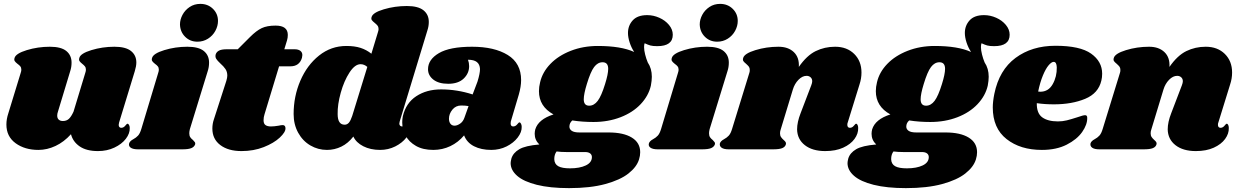

<svg xmlns="http://www.w3.org/2000/svg" viewBox="-20 -770 6399 990"><path d="M594 -138Q592 -130 592 -126Q592 -119 595.5 -115Q599 -111 605 -111Q617 -111 625.5 -121.5Q634 -132 637 -132Q642 -132 645.5 -125.5Q649 -119 649 -110Q650 -82 629 -54.5Q608 -27 570 -9Q532 9 485 9Q426 9 391 -15Q356 -39 346 -78Q310 -38 266.5 -17.5Q223 3 178 3Q108 3 60.5 -31.5Q13 -66 13 -128Q13 -156 23 -186L87 -395Q90 -404 90 -410Q90 -421 85 -427.5Q80 -434 70 -441Q60 -449 56 -455Q52 -461 55 -471Q61 -494 118 -511.5Q175 -529 237 -529Q295 -529 322 -507Q349 -485 349 -447Q349 -424 342 -403L279 -195Q275 -184 275 -174Q275 -160 283 -153Q291 -146 304 -146Q323 -146 335 -157Q347 -168 359 -194L420 -395Q423 -404 423 -410Q423 -421 418 -427.5Q413 -434 404 -441Q394 -449 390 -455Q386 -461 389 -471Q394 -494 451 -511.5Q508 -529 570 -529Q628 -529 655.5 -507Q683 -485 683 -448Q683 -429 675 -403Z M1058 -447Q1058 -424 1051 -403L959 -104Q956 -92 956 -83Q956 -70 961 -62.5Q966 -55 975 -48Q982 -41 985 -36.5Q988 -32 986 -25Q981 -12 966 -6Q951 0 920 0H692Q666 0 654 -8.5Q642 -17 646 -31Q650 -43 667 -52Q682 -60 692 -71Q702 -82 709 -106L796 -395Q799 -404 799 -410Q799 -421 794 -427.5Q789 -434 779 -441Q769 -449 765 -455Q761 -461 764 -471Q770 -494 827 -511.5Q884 -529 946 -529Q1004 -529 1031 -507Q1058 -485 1058 -447ZM1104 -662Q1104 -636 1090.5 -611Q1077 -586 1052.5 -570.5Q1028 -555 998 -555Q960 -555 934.5 -580.5Q909 -606 908 -644Q908 -669 921 -693.5Q934 -718 958 -734Q982 -750 1013 -750Q1052 -750 1078 -724.5Q1104 -699 1104 -662Z M1539 -486Q1539 -482 1537 -472Q1524 -428 1477 -428H1419L1344 -181Q1339 -166 1339 -150Q1339 -132 1349 -125Q1359 -118 1377 -118Q1393 -118 1417 -122Q1429 -125 1438 -125Q1445 -125 1448.5 -120.5Q1452 -116 1452 -109Q1453 -89 1422.5 -60.5Q1392 -32 1340 -11.5Q1288 9 1225 9Q1157 9 1116 -22Q1075 -53 1075 -107Q1075 -132 1083 -155L1147 -353Q1152 -370 1152 -380Q1152 -400 1142.5 -414Q1133 -428 1116 -443Q1101 -457 1095 -466.5Q1089 -476 1092 -489Q1096 -502 1109 -509Q1122 -516 1150 -516H1206L1269 -579Q1302 -612 1329.5 -625Q1357 -638 1401 -638Q1464 -638 1464 -590Q1464 -575 1460 -562L1446 -516H1499Q1518 -516 1528.5 -508Q1539 -500 1539 -486Z M2039 -133Q2039 -126 2043 -122Q2047 -118 2053 -118Q2065 -118 2073.5 -128.5Q2082 -139 2085 -139Q2090 -139 2093 -132Q2096 -125 2096 -116Q2097 -89 2075.5 -61Q2054 -33 2018 -15Q1982 3 1940 3Q1890 3 1853 -16Q1816 -35 1802 -66Q1775 -31 1740 -14Q1705 3 1666 3Q1620 3 1580.5 -20Q1541 -43 1517.5 -85.5Q1494 -128 1494 -182Q1494 -273 1528.5 -353.5Q1563 -434 1625 -483.5Q1687 -533 1766 -533Q1809 -533 1839.5 -523Q1870 -513 1895 -493L1929 -605Q1932 -614 1932 -620Q1932 -631 1926.5 -638Q1921 -645 1912 -652Q1902 -660 1897.5 -666Q1893 -672 1896 -682Q1902 -705 1959 -722Q2016 -739 2078 -739Q2136 -739 2163.5 -717Q2191 -695 2191 -657Q2191 -635 2184 -614L2041 -144Q2039 -136 2039 -133ZM1839 -439Q1810 -439 1782 -396Q1754 -353 1737 -292Q1720 -231 1721 -182Q1721 -127 1757 -127Q1770 -127 1779 -137.5Q1788 -148 1796 -172L1874 -425Q1858 -439 1839 -439Z M2667 -357Q2667 -324 2655 -282L2614 -144Q2613 -140 2613 -134Q2613 -118 2626 -118Q2638 -118 2646.5 -128.5Q2655 -139 2658 -139Q2663 -139 2666.5 -132Q2670 -125 2670 -116Q2671 -89 2649.5 -61Q2628 -33 2592 -15Q2556 3 2513 3Q2461 3 2424 -16Q2387 -35 2373 -72Q2343 -36 2302 -16.5Q2261 3 2214 3Q2161 3 2125 -17.5Q2089 -38 2071.5 -70.5Q2054 -103 2054 -139Q2054 -155 2057 -170Q2073 -239 2126.5 -274Q2180 -309 2254 -309Q2337 -309 2417 -283L2442 -349Q2455 -391 2455 -414Q2454 -438 2439 -450Q2424 -462 2393 -462Q2399 -446 2399 -429Q2399 -392 2371 -365Q2343 -338 2291 -338Q2242 -338 2214.5 -359.5Q2187 -381 2187 -413Q2187 -463 2243 -496Q2299 -529 2414 -529Q2529 -529 2598 -486.5Q2667 -444 2667 -357ZM2295 -158Q2295 -142 2302.5 -132Q2310 -122 2324 -122Q2337 -122 2352.5 -132.5Q2368 -143 2375 -164L2396 -223Q2379 -226 2358 -226Q2330 -226 2312.5 -204.5Q2295 -183 2295 -158Z M3449 -591Q3449 -532 3369 -532Q3346 -532 3333.5 -535.5Q3321 -539 3304 -547Q3301 -540 3301 -527Q3301 -511 3306.5 -489Q3312 -467 3320 -448Q3341 -417 3341 -374Q3341 -355 3336 -328Q3324 -276 3283.5 -233Q3243 -190 3179.5 -165.5Q3116 -141 3040 -141Q2982 -141 2931 -149Q2916 -136 2916 -117Q2916 -104 2928 -95.5Q2940 -87 2968 -87H3118Q3195 -87 3238 -60.5Q3281 -34 3281 15Q3281 33 3275 52Q3263 91 3220.5 124.5Q3178 158 3101 179Q3024 200 2914 200Q2816 200 2748 183Q2680 166 2646.5 136.5Q2613 107 2613 71Q2613 63 2617 47Q2626 18 2657.5 -0.5Q2689 -19 2761 -25Q2737 -48 2737 -80Q2737 -91 2740 -103Q2756 -155 2834 -180Q2759 -221 2759 -300Q2759 -322 2765 -346Q2777 -398 2818 -440.5Q2859 -483 2923 -508Q2987 -533 3063 -533Q3182 -533 3250 -502Q3235 -525 3226.5 -551.5Q3218 -578 3218 -600Q3218 -638 3242.5 -665Q3267 -692 3317 -692Q3349 -692 3379.5 -678.5Q3410 -665 3429.5 -641.5Q3449 -618 3449 -591ZM3116 -415Q3116 -449 3087 -449Q3062 -449 3043.5 -424.5Q3025 -400 3006 -337Q2990 -285 2990 -258Q2990 -225 3018 -225Q3043 -225 3062 -250Q3081 -275 3100 -337Q3116 -388 3116 -415ZM2901 14Q2873 14 2850 11Q2838 26 2838 51Q2839 76 2858.5 87Q2878 98 2919 98Q2969 98 3000.5 83Q3032 68 3032 40Q3032 28 3023 21Q3014 14 2997 14Z M3738 -447Q3738 -424 3731 -403L3639 -104Q3636 -92 3636 -83Q3636 -70 3641 -62.5Q3646 -55 3655 -48Q3662 -41 3665 -36.5Q3668 -32 3666 -25Q3661 -12 3646 -6Q3631 0 3600 0H3372Q3346 0 3334 -8.5Q3322 -17 3326 -31Q3330 -43 3347 -52Q3362 -60 3372 -71Q3382 -82 3389 -106L3476 -395Q3479 -404 3479 -410Q3479 -421 3474 -427.5Q3469 -434 3459 -441Q3449 -449 3445 -455Q3441 -461 3444 -471Q3450 -494 3507 -511.5Q3564 -529 3626 -529Q3684 -529 3711 -507Q3738 -485 3738 -447ZM3784 -662Q3784 -636 3770.5 -611Q3757 -586 3732.5 -570.5Q3708 -555 3678 -555Q3640 -555 3614.5 -580.5Q3589 -606 3588 -644Q3588 -669 3601 -693.5Q3614 -718 3638 -734Q3662 -750 3693 -750Q3732 -750 3758 -724.5Q3784 -699 3784 -662Z M4351 -138Q4349 -134 4349 -126Q4349 -119 4352.5 -115Q4356 -111 4362 -111Q4374 -111 4382.5 -121.5Q4391 -132 4394 -132Q4399 -132 4402 -125.5Q4405 -119 4405 -110Q4406 -81 4386 -53.5Q4366 -26 4327.5 -8.5Q4289 9 4235 9Q4169 9 4130 -21.5Q4091 -52 4090 -103Q4090 -140 4108 -186L4163 -330Q4168 -343 4168 -351Q4168 -364 4159.5 -371.5Q4151 -379 4139 -379Q4117 -379 4097 -358.5Q4077 -338 4068 -308L4006 -104Q4002 -93 4002 -83Q4002 -71 4007 -63.5Q4012 -56 4021 -48Q4028 -42 4031 -37Q4034 -32 4032 -25Q4028 -12 4013 -6Q3998 0 3966 0H3738Q3712 0 3700.5 -8.5Q3689 -17 3692 -31Q3696 -43 3713 -52Q3728 -60 3738 -71Q3748 -82 3755 -106L3844 -395Q3846 -400 3846 -409Q3846 -420 3841.5 -426Q3837 -432 3827 -441Q3817 -449 3813 -455Q3809 -461 3812 -471Q3818 -494 3875 -511.5Q3932 -529 3994 -529Q4044 -529 4073 -501.5Q4102 -474 4099 -425Q4140 -484 4186 -506.5Q4232 -529 4286 -529Q4347 -529 4384.5 -492Q4422 -455 4422 -396Q4422 -365 4412 -335Z M5186 -591Q5186 -532 5106 -532Q5083 -532 5070.5 -535.5Q5058 -539 5041 -547Q5038 -540 5038 -527Q5038 -511 5043.5 -489Q5049 -467 5057 -448Q5078 -417 5078 -374Q5078 -355 5073 -328Q5061 -276 5020.5 -233Q4980 -190 4916.5 -165.5Q4853 -141 4777 -141Q4719 -141 4668 -149Q4653 -136 4653 -117Q4653 -104 4665 -95.5Q4677 -87 4705 -87H4855Q4932 -87 4975 -60.5Q5018 -34 5018 15Q5018 33 5012 52Q5000 91 4957.5 124.5Q4915 158 4838 179Q4761 200 4651 200Q4553 200 4485 183Q4417 166 4383.5 136.5Q4350 107 4350 71Q4350 63 4354 47Q4363 18 4394.5 -0.5Q4426 -19 4498 -25Q4474 -48 4474 -80Q4474 -91 4477 -103Q4493 -155 4571 -180Q4496 -221 4496 -300Q4496 -322 4502 -346Q4514 -398 4555 -440.5Q4596 -483 4660 -508Q4724 -533 4800 -533Q4919 -533 4987 -502Q4972 -525 4963.5 -551.5Q4955 -578 4955 -600Q4955 -638 4979.5 -665Q5004 -692 5054 -692Q5086 -692 5116.5 -678.5Q5147 -665 5166.5 -641.5Q5186 -618 5186 -591ZM4853 -415Q4853 -449 4824 -449Q4799 -449 4780.5 -424.5Q4762 -400 4743 -337Q4727 -285 4727 -258Q4727 -225 4755 -225Q4780 -225 4799 -250Q4818 -275 4837 -337Q4853 -388 4853 -415ZM4638 14Q4610 14 4587 11Q4575 26 4575 51Q4576 76 4595.5 87Q4615 98 4656 98Q4706 98 4737.5 83Q4769 68 4769 40Q4769 28 4760 21Q4751 14 4734 14Z M5663 -390Q5663 -371 5659 -355Q5644 -289 5575.5 -260.5Q5507 -232 5414 -232Q5367 -232 5326 -238Q5325 -186 5354 -165Q5383 -144 5435 -144Q5459 -144 5481 -149.5Q5503 -155 5537 -166Q5565 -176 5575 -176Q5586 -176 5586 -163Q5587 -128 5560 -89.5Q5533 -51 5480 -24Q5427 3 5352 3Q5241 3 5170 -53Q5099 -109 5099 -216Q5099 -246 5107 -286Q5132 -409 5216.5 -471.5Q5301 -534 5422 -534Q5549 -534 5606 -493.5Q5663 -453 5663 -390ZM5344 -297Q5386 -297 5408 -336Q5430 -375 5429 -423Q5428 -451 5413 -451Q5402 -451 5387 -433.5Q5372 -416 5357.5 -381Q5343 -346 5333 -298Q5337 -297 5344 -297Z M6262 -138Q6260 -134 6260 -126Q6260 -119 6263.5 -115Q6267 -111 6273 -111Q6285 -111 6293.5 -121.5Q6302 -132 6305 -132Q6310 -132 6313 -125.5Q6316 -119 6316 -110Q6317 -81 6297 -53.5Q6277 -26 6238.5 -8.5Q6200 9 6146 9Q6080 9 6041 -21.5Q6002 -52 6001 -103Q6001 -140 6019 -186L6074 -330Q6079 -343 6079 -351Q6079 -364 6070.5 -371.5Q6062 -379 6050 -379Q6028 -379 6008 -358.5Q5988 -338 5979 -308L5917 -104Q5913 -93 5913 -83Q5913 -71 5918 -63.5Q5923 -56 5932 -48Q5939 -42 5942 -37Q5945 -32 5943 -25Q5939 -12 5924 -6Q5909 0 5877 0H5649Q5623 0 5611.5 -8.5Q5600 -17 5603 -31Q5607 -43 5624 -52Q5639 -60 5649 -71Q5659 -82 5666 -106L5755 -395Q5757 -400 5757 -409Q5757 -420 5752.5 -426Q5748 -432 5738 -441Q5728 -449 5724 -455Q5720 -461 5723 -471Q5729 -494 5786 -511.5Q5843 -529 5905 -529Q5955 -529 5984 -501.5Q6013 -474 6010 -425Q6051 -484 6097 -506.5Q6143 -529 6197 -529Q6258 -529 6295.5 -492Q6333 -455 6333 -396Q6333 -365 6323 -335Z"/></svg>

Font: Shrikhand
Style: Regular
Weight: 400
Italic angle: -14°
Designer: Jonny Pinhorn
Foundry: Jonny Pinhorn
Version: Version 1.001;PS 1.001;hotconv 1.0.88;makeotf.lib2.5.647800